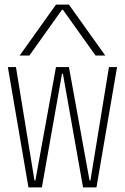

<svg xmlns="http://www.w3.org/2000/svg" viewBox="-20 -810 540 830"><path d="M103 0 14 -520H49L129 -30H133L222 -520H278L367 -30H371L451 -520H486L397 0H339L252 -491H248L161 0ZM65 -570 222 -790H278L435 -570H393L252 -768H248L107 -570Z"/></svg>

Font: M PLUS Code Latin ExtraLight
Style: Regular
Weight: 250
Designer: Coji Morishita
Foundry: UNDERFOREST DESIGN
Version: Version 1.002; ttfautohint (v1.8.3)